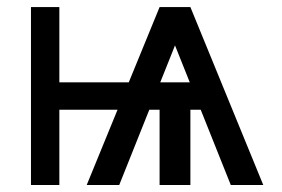

<svg xmlns="http://www.w3.org/2000/svg" viewBox="-20 -528 806 548"><path d="M523.4 -258.8H435.5V0H523.4ZM362.3 -293V-214.8H583.5V-293ZM479.5 -398.4 638.7 0H731.4L523.4 -507.8H435.5L227.5 0H320.3ZM68.4 -507.8V0H149.4V-507.8ZM149.4 -293V-214.8H352.5V-293Z"/></svg>

Font: Giphurs SC
Style: Regular
Weight: 400
Version: Version 0.920